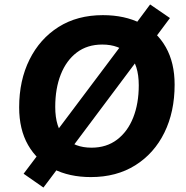

<svg xmlns="http://www.w3.org/2000/svg" viewBox="-20 -784 836 862"><path d="M388 11Q291 11 218.5 -26Q146 -63 106 -133Q66 -203 66 -302Q66 -423 112.5 -516.5Q159 -610 243 -663Q327 -716 442 -716Q540 -716 612.5 -679Q685 -642 724.5 -572Q764 -502 764 -404Q764 -282 718 -188.5Q672 -95 587.5 -42Q503 11 388 11ZM391 -121Q458 -121 505.5 -157Q553 -193 578 -256Q603 -319 603 -401Q603 -494 559 -539Q515 -584 439 -584Q372 -584 325 -548.5Q278 -513 253 -450Q228 -387 228 -304Q228 -211 271.5 -166Q315 -121 391 -121ZM175 58 86 -4 175 -122 227 -185 526 -583 567 -647 654 -764 743 -703 655 -585 602 -521 304 -123 263 -59Z"/></svg>

Font: Nunito Sans ExtraBold
Style: Italic
Weight: 800
Italic angle: -9°
Designer: Vernon Adams
Foundry: Vernon Adams
Version: Version 3.006; ttfautohint (v1.8.3)